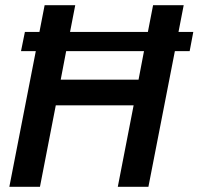

<svg xmlns="http://www.w3.org/2000/svg" viewBox="-20 -720 765 740"><path d="M61 -523H118L16 0H134L195 -314H495L434 0H552L654 -523H711L725 -597H668L688 -700H570L550 -597H250L270 -700H152L132 -597H76ZM214 -413 235 -523H535L514 -413Z"/></svg>

Font: Uncut Sans Semibold Italic
Style: Regular
Weight: 600
Italic angle: -11°
Designer: Kasper Nordkvist
Foundry: UNCUT.wtf
Version: Version 1.304;Glyphs 3.2 (3246)